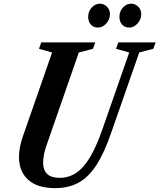

<svg xmlns="http://www.w3.org/2000/svg" viewBox="-20 -986 844 1017"><path d="M271.5 10.5Q178 10.5 129.2 -33.8Q80.5 -78 80.5 -155Q80.5 -179.5 85.8 -207Q91 -234.5 101.5 -264.5L256 -708L186.5 -727.5L198.5 -761.5H484.5L472.5 -727.5L397.5 -708L229.5 -225Q218.5 -195.5 213.5 -170.8Q208.5 -146 208.5 -125.5Q208.5 -44 295 -44Q344.5 -44 384 -70.5Q423.5 -97 457.8 -154.8Q492 -212.5 524.5 -307L664.5 -708L594.5 -727.5L607 -761.5H804.5L792 -727.5L717.5 -708L568 -280Q531.5 -174.5 490 -110.8Q448.5 -47 395.8 -18.2Q343 10.5 271.5 10.5ZM665 -840Q640.5 -840 626.5 -856Q612.5 -872 612.5 -897.5Q612.5 -925.5 631.2 -946Q650 -966.5 674.5 -966.5Q696 -966.5 712 -950.8Q728 -935 728 -911Q728 -883.5 708.8 -861.8Q689.5 -840 665 -840ZM499 -840Q475 -840 461 -856Q447 -872 447 -897.5Q447 -925.5 465.8 -946Q484.5 -966.5 508.5 -966.5Q530 -966.5 546.2 -950.8Q562.5 -935 562.5 -911Q562.5 -883.5 543 -861.8Q523.5 -840 499 -840Z"/></svg>

Font: Libre Caslon Condensed
Style: Italic
Weight: 400
Italic angle: -22.583°
Designer: Pablo Impallari, Rodrigo Fuenzalida, Katja Schimmel, Ertekin Erdin
Foundry: Pablo Impallari, Rodrigo Fuenzalida
Version: Version 2.000;gftools[0.9.33]